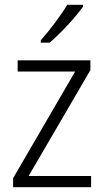

<svg xmlns="http://www.w3.org/2000/svg" viewBox="-20 -785 436 805"><path d="M328 -757V-765H262C235 -720 190 -660 151 -616V-606H188C234 -645 298 -714 328 -757ZM362 0V-47H100L359 -491V-532H54V-485H295L35 -38V0Z"/></svg>

Font: Noto Sans Gujarati SemiCondensed Light
Style: Regular
Weight: 300
Width: 4
Designer: Jelle Bosma - Monotype Design Team, Universal Thirst
Foundry: Monotype Imaging Inc.
Version: Version 2.106